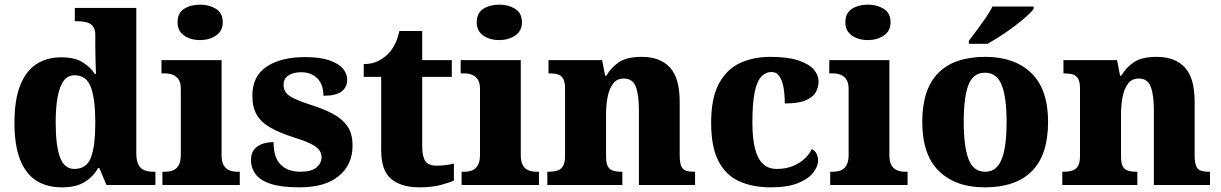

<svg xmlns="http://www.w3.org/2000/svg" viewBox="-20 -794 5238 824"><path d="M246 10Q181 10 135.5 -19Q90 -48 66 -109.5Q42 -171 42 -267Q42 -364 66 -426Q90 -488 135 -518Q180 -548 243 -548Q299 -548 332.5 -528Q366 -508 387 -477H392Q391 -501 390 -532Q389 -563 389 -591V-643Q389 -669 378 -682Q367 -695 349 -699Q331 -703 309 -703H301V-760H565V-137Q565 -106 573.5 -88.5Q582 -71 598.5 -64Q615 -57 639 -57H647V0H437L406 -73H401Q379 -34 342 -12Q305 10 246 10ZM299 -69Q352 -69 370.5 -118.5Q389 -168 389 -269Q389 -366 370.5 -418.5Q352 -471 300 -471Q271 -471 253.5 -447.5Q236 -424 227.5 -379Q219 -334 219 -268Q219 -169 237.5 -119Q256 -69 299 -69Z M677 0V-57H689Q709 -57 724 -63.5Q739 -70 747.5 -86Q756 -102 756 -130V-412Q756 -438 747 -452Q738 -466 723 -472.5Q708 -479 689 -479H673V-536H931V-128Q931 -101 939.5 -85.5Q948 -70 963.5 -63.5Q979 -57 997 -57H1009V0ZM839 -622Q798 -622 770 -641.5Q742 -661 742 -698Q742 -738 770 -756Q798 -774 839 -774Q878 -774 907 -756Q936 -738 936 -698Q936 -661 907 -641.5Q878 -622 839 -622Z M1265 10Q1187 10 1141.5 -5Q1096 -20 1076.5 -47Q1057 -74 1057 -107Q1057 -135 1070.5 -152Q1084 -169 1106 -176.5Q1128 -184 1154 -184Q1154 -118 1184.5 -87.5Q1215 -57 1268 -57Q1317 -57 1338.5 -75.5Q1360 -94 1360 -119Q1360 -139 1347.5 -153Q1335 -167 1308.5 -179.5Q1282 -192 1239 -205Q1180 -224 1141 -246Q1102 -268 1082.5 -300.5Q1063 -333 1063 -383Q1063 -468 1125 -508.5Q1187 -549 1289 -549Q1354 -549 1394 -535Q1434 -521 1452 -499Q1470 -477 1470 -453Q1470 -419 1445.5 -401Q1421 -383 1368 -383Q1368 -432 1341.5 -458Q1315 -484 1273 -484Q1238 -484 1217.5 -470Q1197 -456 1197 -430Q1197 -400 1222.5 -382.5Q1248 -365 1317 -343Q1371 -326 1410.5 -304.5Q1450 -283 1471.5 -251.5Q1493 -220 1493 -169Q1493 -88 1434.5 -39Q1376 10 1265 10Z M1779 10Q1703 10 1659.5 -25.5Q1616 -61 1616 -149V-464H1541V-519Q1580 -519 1606.5 -534Q1633 -549 1648 -565Q1662 -580 1674.5 -604Q1687 -628 1694 -661H1792V-536H1919V-464H1792V-165Q1792 -123 1805 -103Q1818 -83 1854 -83Q1873 -83 1892.5 -85.5Q1912 -88 1928 -92V-19Q1911 -11 1872.5 -0.5Q1834 10 1779 10Z M1961 0V-57H1973Q1993 -57 2008 -63.5Q2023 -70 2031.5 -86Q2040 -102 2040 -130V-412Q2040 -438 2031 -452Q2022 -466 2007 -472.5Q1992 -479 1973 -479H1957V-536H2215V-128Q2215 -101 2223.5 -85.5Q2232 -70 2247.5 -63.5Q2263 -57 2281 -57H2293V0ZM2123 -622Q2082 -622 2054 -641.5Q2026 -661 2026 -698Q2026 -738 2054 -756Q2082 -774 2123 -774Q2162 -774 2191 -756Q2220 -738 2220 -698Q2220 -661 2191 -641.5Q2162 -622 2123 -622Z M2329 0V-57H2333Q2356 -57 2372 -62Q2388 -67 2396.5 -81.5Q2405 -96 2405 -125V-415Q2405 -442 2397 -456Q2389 -470 2374.5 -474.5Q2360 -479 2338 -479H2334V-536H2564L2577 -469H2582Q2603 -505 2637 -527.5Q2671 -550 2734 -550Q2813 -550 2855 -504.5Q2897 -459 2897 -358V-128Q2897 -98 2903 -82.5Q2909 -67 2923 -62Q2937 -57 2959 -57H2963V0H2722V-322Q2722 -387 2708.5 -422Q2695 -457 2657 -457Q2628 -457 2611.5 -435.5Q2595 -414 2588 -379.5Q2581 -345 2581 -305V-122Q2581 -95 2588 -81Q2595 -67 2610 -62Q2625 -57 2647 -57H2651V0Z M3288 10Q3211 10 3153.5 -15.5Q3096 -41 3064 -101.5Q3032 -162 3032 -267Q3032 -375 3066 -436.5Q3100 -498 3157 -524Q3214 -550 3285 -550Q3360 -550 3405.5 -535Q3451 -520 3472 -496Q3493 -472 3493 -444Q3493 -423 3482.5 -401Q3472 -379 3440.5 -364.5Q3409 -350 3348 -350Q3348 -386 3343 -416.5Q3338 -447 3325.5 -466Q3313 -485 3291 -485Q3266 -485 3247.5 -465.5Q3229 -446 3219 -399Q3209 -352 3209 -268Q3209 -201 3220 -157Q3231 -113 3254 -91Q3277 -69 3314 -69Q3351 -69 3380.5 -80.5Q3410 -92 3431.5 -111.5Q3453 -131 3464 -154Q3479 -147 3485 -133Q3491 -119 3491 -105Q3491 -80 3470 -53Q3449 -26 3404.5 -8Q3360 10 3288 10Z M3543 0V-57H3555Q3575 -57 3590 -63.5Q3605 -70 3613.5 -86Q3622 -102 3622 -130V-412Q3622 -438 3613 -452Q3604 -466 3589 -472.5Q3574 -479 3555 -479H3539V-536H3797V-128Q3797 -101 3805.5 -85.5Q3814 -70 3829.5 -63.5Q3845 -57 3863 -57H3875V0ZM3705 -622Q3664 -622 3636 -641.5Q3608 -661 3608 -698Q3608 -738 3636 -756Q3664 -774 3705 -774Q3744 -774 3773 -756Q3802 -738 3802 -698Q3802 -661 3773 -641.5Q3744 -622 3705 -622Z M4206 10Q4081 10 4009.5 -60Q3938 -130 3938 -271Q3938 -411 4006.5 -480.5Q4075 -550 4209 -550Q4334 -550 4406 -480.5Q4478 -411 4478 -271Q4478 -130 4409 -60Q4340 10 4206 10ZM4208 -57Q4242 -57 4262 -81.5Q4282 -106 4291 -153.5Q4300 -201 4300 -271Q4300 -376 4279 -429Q4258 -482 4207 -482Q4156 -482 4136 -429Q4116 -376 4116 -271Q4116 -166 4136.5 -111.5Q4157 -57 4208 -57ZM4138 -619Q4153 -638 4172 -664Q4191 -690 4210 -717Q4229 -744 4239 -766H4416V-756Q4407 -743 4384.5 -723Q4362 -703 4333 -681Q4304 -659 4273.5 -639.5Q4243 -620 4218 -606H4138Z M4539 0V-57H4543Q4566 -57 4582 -62Q4598 -67 4606.5 -81.5Q4615 -96 4615 -125V-415Q4615 -442 4607 -456Q4599 -470 4584.5 -474.5Q4570 -479 4548 -479H4544V-536H4774L4787 -469H4792Q4813 -505 4847 -527.5Q4881 -550 4944 -550Q5023 -550 5065 -504.5Q5107 -459 5107 -358V-128Q5107 -98 5113 -82.5Q5119 -67 5133 -62Q5147 -57 5169 -57H5173V0H4932V-322Q4932 -387 4918.5 -422Q4905 -457 4867 -457Q4838 -457 4821.5 -435.5Q4805 -414 4798 -379.5Q4791 -345 4791 -305V-122Q4791 -95 4798 -81Q4805 -67 4820 -62Q4835 -57 4857 -57H4861V0Z"/></svg>

Font: Noto Serif Hebrew ExtraBold
Style: Regular
Weight: 800
Version: Version 2.003